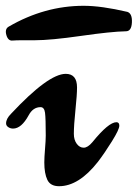

<svg xmlns="http://www.w3.org/2000/svg" viewBox="-49 -632 475 663"><path d="M-5 -492Q-21 -490 -27 -511Q-33 -532 -19 -540Q105 -612 240 -612Q301 -612 391 -591Q408 -585 406.5 -554.5Q405 -524 386 -524Q335 -523 230.5 -508Q126 -493 71 -493H29Q6 -493 -5 -492ZM155 11Q125 11 114.5 -11Q104 -33 104 -71Q104 -88 106.5 -118Q109 -148 109 -164Q109 -223 106.5 -242.5Q104 -262 91 -262Q65 -262 50 -234Q25 -188 -4 -188Q-13 -188 -20.5 -193Q-28 -198 -28 -206Q-28 -222 -11 -239Q118 -377 178 -377Q217 -377 217 -330Q217 -305 211.5 -252Q206 -199 206 -170Q206 -149 216 -135.5Q226 -122 240 -122Q254 -122 270 -141Q326 -210 353 -210Q363 -210 363 -198Q363 -185 337.5 -144Q312 -103 289 -73Q223 11 155 11Z"/></svg>

Font: Joscelyn
Style: Regular
Weight: 400
Designer: Peter S. Baker
Version: Version 1.012